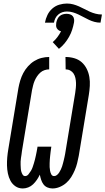

<svg xmlns="http://www.w3.org/2000/svg" viewBox="-20 -1057 596 1085"><path d="M277 8Q261 8 247.5 2Q234 -4 225.5 -15.5Q217 -27 212.5 -41Q208 -55 205 -70Q198 -55 188.5 -41Q179 -27 167 -15.5Q155 -4 139.5 2Q124 8 109 8Q85 8 67 -4.5Q49 -17 39 -36Q29 -55 24.5 -77Q20 -99 19.5 -122Q19 -145 21 -168Q23 -191 27 -214L84 -559Q88 -581 94.5 -602.5Q101 -624 111.5 -644Q122 -664 138 -682Q154 -700 173.5 -712Q193 -724 214.5 -729.5Q236 -735 258 -735V-665Q245 -665 231.5 -660.5Q218 -656 207.5 -646.5Q197 -637 189 -625Q181 -613 175.5 -600Q170 -587 167 -574Q164 -561 161 -548L104 -203Q103 -193 101.5 -183.5Q100 -174 98.5 -164Q97 -154 96.5 -144.5Q96 -135 96.5 -125Q97 -115 97.5 -105.5Q98 -96 100.5 -87Q103 -78 108 -70Q113 -62 122 -62Q133 -62 141 -72Q149 -82 155 -92Q161 -102 164.5 -112.5Q168 -123 171.5 -134Q175 -145 177.5 -155.5Q180 -166 182.5 -177Q185 -188 187 -199Q189 -210 191 -221L192 -228H270L269 -221Q267 -210 266 -199Q265 -188 263.5 -177Q262 -166 261.5 -155.5Q261 -145 260.5 -134Q260 -123 260.5 -112.5Q261 -102 263 -91.5Q265 -81 270 -71.5Q275 -62 286 -62Q295 -62 302.5 -68.5Q310 -75 315 -83Q320 -91 324 -99.5Q328 -108 331 -117Q334 -126 336 -134.5Q338 -143 340.5 -152Q343 -161 344.5 -169.5Q346 -178 348 -187L405 -532Q407 -546 408.5 -560.5Q410 -575 409.5 -589Q409 -603 406 -616.5Q403 -630 396 -641Q389 -652 377 -658.5Q365 -665 351 -665L350 -735Q376 -735 400 -728Q424 -721 441.5 -705.5Q459 -690 470 -668Q481 -646 485 -621.5Q489 -597 487.5 -571.5Q486 -546 482 -521L425 -176Q421 -155 416 -135Q411 -115 402.5 -95Q394 -75 382.5 -56.5Q371 -38 354.5 -23.5Q338 -9 317.5 -0.5Q297 8 277 8ZM234 -929Q238 -951 248 -972Q258 -993 275.5 -1008.5Q293 -1024 315 -1030.5Q337 -1037 358 -1037Q377 -1037 393.5 -1032.5Q410 -1028 426 -1021Q442 -1014 457 -1006Q472 -998 487.5 -991Q503 -984 520.5 -979.5Q538 -975 556 -975L548 -929Q530 -929 513.5 -933.5Q497 -938 482.5 -945Q468 -952 453 -960Q438 -968 423.5 -975Q409 -982 392.5 -987Q376 -992 358 -992Q345 -992 332.5 -988Q320 -984 309.5 -975Q299 -966 293 -954Q287 -942 285 -929ZM313 -781 278 -819Q293 -832 304.5 -847.5Q316 -863 325 -880Q317 -882 311 -886.5Q305 -891 301 -897.5Q297 -904 297 -912.5Q297 -921 298 -929Q300 -939 304.5 -949Q309 -959 317 -966Q325 -973 335.5 -976Q346 -979 356 -979Q366 -979 375.5 -976Q385 -973 391 -966Q397 -959 398.5 -949Q400 -939 398 -929Q394 -908 387.5 -888Q381 -868 370 -848.5Q359 -829 345 -812Q331 -795 313 -781Z"/></svg>

Font: Iosevka Curly Slab
Style: Italic
Weight: 400
Italic angle: -9°
Monospace: yes
Designer: Belleve Invis
Foundry: Belleve Invis
Version: Version 22.1.2; ttfautohint (v1.8.4)